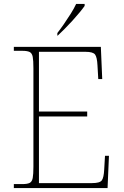

<svg xmlns="http://www.w3.org/2000/svg" viewBox="-20 -951 625 971"><path d="M50 0V-20H93Q118 -20 130 -26Q142 -32 145.5 -51Q149 -70 149 -108V-606Q149 -645 145.5 -663.5Q142 -682 130 -688Q118 -694 93 -694H50V-714H490L497 -551H477L473 -620Q471 -661 461 -675Q451 -689 412 -689H177V-387H421V-362H177V-25H446Q485 -25 495 -39Q505 -53 507 -94L511 -163H531L524 0ZM270 -784Q285 -803 303 -829Q321 -855 338 -882Q355 -909 365 -931H408V-921Q399 -908 382.5 -888Q366 -868 346 -846Q326 -824 306.5 -804.5Q287 -785 272 -771H270Z"/></svg>

Font: Noto Rashi Hebrew Thin
Style: Regular
Weight: 250
Version: Version 1.006